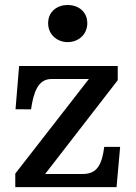

<svg xmlns="http://www.w3.org/2000/svg" viewBox="-20 -765 554 785"><path d="M42.5 0H456.5L471.2 -164.6H406.2C396.5 -89.8 376 -53.7 318.4 -53.7H164.6L461.4 -437V-495.1H58.1L43.5 -318.4L106.9 -317.9C116.7 -384.8 134.3 -441.9 189.9 -441.9H343.3L42.5 -55.2ZM256.8 -592.8C300.8 -592.8 336.9 -624.5 336.9 -669.9C336.9 -719.2 298.3 -744.6 256.8 -744.6C215.3 -744.6 176.8 -719.2 176.8 -669.9C176.8 -624.5 212.4 -592.8 256.8 -592.8Z"/></svg>

Font: Arbutus Slab
Style: Regular
Weight: 400
Designer: Karolina Lach
Foundry: Karolina Lach
Version: Version 1.001